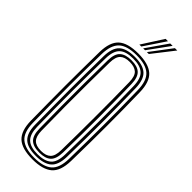

<svg xmlns="http://www.w3.org/2000/svg" viewBox="-311 -1002 1043 1043"><g transform="rotate(45 210.0 -480.5)"><path d="M209.8 6.8Q128.2 6.8 92.3 -26.3Q56.5 -59.5 55.1 -135.6Q54.1 -211.2 53.5 -276.1Q52.9 -341.1 52.9 -402.2Q52.9 -463.4 53.5 -527.1Q54.1 -590.9 55.1 -664.1Q56.5 -740.6 92.4 -773.7Q128.4 -806.8 209.8 -806.8Q289.2 -806.8 325.9 -774.2Q362.5 -741.6 364.2 -664.1Q365.6 -599 366.4 -536.2Q367.2 -473.5 367.2 -409.7Q367.2 -345.9 366.5 -278.2Q365.8 -210.5 364.2 -135.5Q362.5 -57 325.1 -25.1Q287.7 6.8 209.8 6.8ZM209.8 -6.3Q279.5 -6.3 313.3 -35.1Q347 -64 348.3 -136Q349.7 -204.8 350.3 -268.4Q351 -332 351.1 -394.8Q351.2 -457.6 350.6 -523.8Q349.9 -589.9 348.3 -663.7Q347 -734.8 313.8 -764.3Q280.6 -793.7 209.8 -793.7Q136.5 -793.7 104.4 -763.4Q72.4 -733.1 71 -663.7Q69.9 -603.5 69.3 -545.5Q68.6 -487.5 68.6 -425.7Q68.5 -363.9 69 -293Q69.5 -222.1 71 -136Q72.1 -63.9 106 -35.1Q140 -6.3 209.8 -6.3ZM209.8 -19.3Q145.2 -19.3 116.6 -46.4Q87.9 -73.5 86.8 -136Q85.8 -211.2 85.2 -276.1Q84.6 -341 84.6 -402.2Q84.6 -463.3 85.2 -527.1Q85.8 -590.8 86.8 -663.7Q87.9 -726.4 116.4 -753.5Q145 -780.7 209.8 -780.7Q272.2 -780.7 301.6 -754.2Q330.9 -727.8 332.5 -663.4Q333.9 -601.4 334.7 -539Q335.5 -476.5 335.5 -411.9Q335.5 -347.2 334.8 -278.7Q334.1 -210.3 332.5 -136.4Q331.2 -71.1 300.9 -45.2Q270.6 -19.3 209.8 -19.3ZM209.8 -32.4Q261.7 -32.4 288.6 -54.9Q315.4 -77.5 316.6 -136.7Q318 -204.2 318.7 -268.5Q319.3 -332.7 319.4 -396.5Q319.5 -460.2 318.9 -526.1Q318.2 -592.1 316.6 -663Q315.4 -721.3 289.3 -744.5Q263.2 -767.6 209.8 -767.6Q153.4 -767.6 128.6 -743.4Q103.7 -719.3 102.6 -663.4Q101.5 -598.6 100.9 -536.1Q100.2 -473.7 100.2 -410.3Q100.1 -346.8 100.7 -279.1Q101.4 -211.4 102.6 -136.4Q103.7 -80.9 128.6 -56.6Q153.4 -32.4 209.8 -32.4ZM209.8 -45.4Q162 -45.4 140.7 -66.7Q119.3 -88 118.5 -137.4Q117 -224.1 116.5 -310.3Q115.9 -396.5 116.5 -484.3Q117 -572.1 118.5 -662.9Q119.3 -714.5 142.1 -734.5Q164.9 -754.6 209.8 -754.6Q255.9 -754.6 277.8 -733.9Q299.7 -713.2 300.8 -662.7Q302.2 -598.8 303 -536.5Q303.8 -474.2 303.8 -410.7Q303.8 -347.1 303.1 -279.6Q302.4 -212 300.8 -137.3Q299.7 -86.1 277.5 -65.8Q255.2 -45.4 209.8 -45.4ZM209.8 -58.5Q247.5 -58.5 265.8 -76.3Q284.2 -94.1 285 -138.4Q285.9 -204 286.6 -266.6Q287.2 -329.2 287.2 -392.3Q287.3 -455.4 286.8 -521.8Q286.3 -588.3 285 -661.3Q284.2 -707.2 265.2 -724.4Q246.2 -741.5 209.8 -741.5Q171.7 -741.5 153.4 -723.9Q135.1 -706.2 134.3 -662.4Q133 -579.2 132.3 -496.2Q131.7 -413.2 132.1 -325Q132.5 -236.7 134.3 -137.4Q135.1 -95.1 152.8 -76.8Q170.5 -58.5 209.8 -58.5ZM179.5 -845 258.3 -967.8H276.5L194.3 -845ZM237.1 -845 329.7 -967.8H347.8L251.9 -845ZM208.5 -845 294 -967.8H312.2L223 -845Z"/></g></svg>

Font: Big Shoulders Inline Text Thin
Style: Regular
Weight: 100
Designer: Patric King
Foundry: XO Type Co
Version: Version 2.002